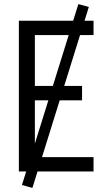

<svg xmlns="http://www.w3.org/2000/svg" viewBox="-20 -836 540 936"><path d="M72 0V-735H436V-665H150V-417H380V-347H150V-70H436V0ZM138 80 87 66 362 -816 413 -802Z"/></svg>

Font: Iosevka Fixed
Style: Regular
Weight: 400
Monospace: yes
Designer: Belleve Invis
Foundry: Belleve Invis
Version: Version 33.2.4